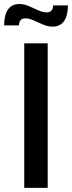

<svg xmlns="http://www.w3.org/2000/svg" viewBox="-46 -910 349 930"><path d="M71.5 0V-700H185V0ZM208.5 -781Q186 -781 162.5 -791Q139 -801 117.2 -811Q95.5 -821 77.5 -821Q46 -821 46 -787H-26Q-26 -837.5 -7.2 -864Q11.5 -890.5 48.5 -890.5Q71 -890.5 94.5 -880.2Q118 -870 139.8 -860Q161.5 -850 179.5 -850Q211 -850 211 -884H283Q283 -834.5 264.2 -807.8Q245.5 -781 208.5 -781Z"/></svg>

Font: Cabin SemiCondensed SemiBold
Style: Regular
Weight: 600
Width: 4
Designer: Pablo Impallari
Foundry: Pablo Impallari. http://www.impallari.com Igino Marini. http://www.ikern.com
Version: Version 3.001